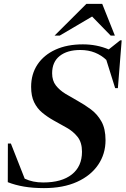

<svg xmlns="http://www.w3.org/2000/svg" viewBox="-20 -955 646 987"><path d="M522.5 -234.5Q522.5 -163.5 484.5 -107.8Q446.5 -52 375.8 -20Q305 12 206 12Q149 12 103.5 4.2Q58 -3.5 20 -18.5L20.5 -217H36L107 -36.5Q128.5 -26.5 151.5 -21.8Q174.5 -17 202.5 -17Q297 -17 349.2 -58.2Q401.5 -99.5 401.5 -175Q401.5 -223 378.5 -251.8Q355.5 -280.5 321.8 -299Q288 -317.5 255.5 -336Q223.5 -354 197.2 -375.8Q171 -397.5 155.5 -429.2Q140 -461 140 -508.5Q140 -574.5 172.8 -623.5Q205.5 -672.5 265.2 -699.8Q325 -727 406 -727Q477.5 -727 539 -701L597.5 -747.5H605.5L586 -502H572L526.5 -647Q501.5 -671 468 -684.5Q434.5 -698 392.5 -698Q325.5 -698 286.8 -667.2Q248 -636.5 248 -578.5Q248 -540.5 267.2 -515.8Q286.5 -491 317 -472.5Q347.5 -454 381 -435.5Q414.5 -417 447.2 -392.8Q480 -368.5 501.2 -331Q522.5 -293.5 522.5 -234.5ZM260.5 -772 424 -935H505.5L570.5 -772H549L453.5 -870L287 -772Z"/></svg>

Font: Newsreader Display SemiBold
Style: Italic
Weight: 600
Italic angle: -17°
Designer: Hugues Gentile
Foundry: Production Type
Version: Version 1.001